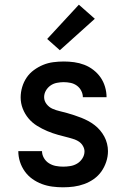

<svg xmlns="http://www.w3.org/2000/svg" viewBox="-20 -790 540 818"><path d="M248 8Q226 8 203 5Q180 2 158.5 -6Q137 -14 118 -27.5Q99 -41 85.5 -60Q72 -79 65 -101Q58 -123 58 -146Q58 -146 58 -146Q58 -146 58 -146H159Q159 -131 167 -117Q175 -103 188.5 -94.5Q202 -86 217.5 -83Q233 -80 249 -80Q264 -80 279.5 -82.5Q295 -85 308.5 -93Q322 -101 331 -115Q340 -129 340 -145Q340 -156 334 -167Q328 -178 318.5 -185Q309 -192 298 -196Q287 -200 275 -203Q251 -209 227.5 -215.5Q204 -222 181.5 -231.5Q159 -241 138 -254Q117 -267 101.5 -285.5Q86 -304 77 -327Q68 -350 68 -375Q68 -397 74.5 -419Q81 -441 93.5 -459.5Q106 -478 124.5 -491.5Q143 -505 163.5 -513.5Q184 -522 206.5 -525Q229 -528 252 -528Q274 -528 296 -525Q318 -522 339 -514Q360 -506 378 -492Q396 -478 408.5 -460Q421 -442 427.5 -420Q434 -398 434 -376Q434 -376 434 -376Q434 -376 434 -376H333Q333 -390 326 -403.5Q319 -417 307 -425.5Q295 -434 280.5 -437Q266 -440 251 -440Q237 -440 222 -437Q207 -434 195 -425.5Q183 -417 175.5 -404Q168 -391 168 -376Q168 -360 178.5 -346.5Q189 -333 204 -326.5Q219 -320 234.5 -316.5Q250 -313 265.5 -308.5Q281 -304 296.5 -299Q312 -294 327 -288Q342 -282 356 -274.5Q370 -267 383 -257Q396 -247 406.5 -234.5Q417 -222 424.5 -208Q432 -194 436 -178Q440 -162 440 -146Q440 -123 432.5 -100.5Q425 -78 412 -59.5Q399 -41 380 -27.5Q361 -14 339 -6Q317 2 294.5 5Q272 8 248 8ZM235 -576 181 -624 316 -770 384 -710Z"/></svg>

Font: Zed Sans Semibold
Style: Regular
Weight: 600
Designer: Belleve Invis
Foundry: Belleve Invis
Version: Version 1.0.0; ttfautohint (v1.8.4)